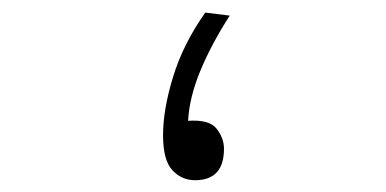

<svg xmlns="http://www.w3.org/2000/svg" viewBox="-20 -289 626 311"><path d="M295.9 2.9Q274.4 2.9 259.3 -13.2Q244.1 -29.3 244.1 -69.8Q244.1 -111.8 260.5 -165Q276.9 -218.3 312.5 -268.6L352.1 -263.7Q322.3 -217.3 304.4 -174.1Q286.6 -130.9 284.7 -93.3Q318.8 -95.7 330.8 -80.6Q342.8 -65.4 342.8 -47.9Q342.8 2.9 295.9 2.9Z"/></svg>

Font: Cascadia Code NF ExtraLight
Style: Regular
Weight: 200
Monospace: yes
Designer: Aaron Bell
Foundry: Saja Typeworks
Version: Version 2404.023; ttfautohint (v1.8.4)